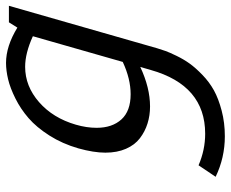

<svg xmlns="http://www.w3.org/2000/svg" viewBox="-86 -434 784 653"><g transform="rotate(-90 306.5 -108.0)"><path d="M418.5 -480Q475.6 -480 538.6 -441.4L556.6 -470.2H612.8L468.3 34.2Q463.9 48.8 459.2 62Q454.6 75.2 442.6 99.9Q430.7 124.5 416.3 144.5Q401.9 164.6 377.7 188Q353.5 211.4 325.2 227.1Q296.9 242.7 256.1 253.4Q215.3 264.2 168.9 264.2Q96.2 264.2 31.2 232.9L70.3 174.8Q122.6 197.3 177.7 197.3Q342.3 197.3 394.5 12.2L404.8 -23.4Q334 9.8 270.5 9.8Q239.7 9.8 212.4 1.2Q185.1 -7.3 162.4 -24.7Q139.6 -42 126.5 -72Q113.3 -102.1 113.3 -142.1Q113.3 -181.6 127.9 -233.9Q143.6 -288.6 171.6 -332.5Q199.7 -376.5 230.7 -403.3Q261.7 -430.2 297.4 -448Q333 -465.8 362.8 -472.9Q392.6 -480 418.5 -480ZM405.3 -415Q339.4 -415 285.2 -367.7Q231 -320.3 208.5 -242.7Q197.8 -206.1 197.8 -171.9Q197.8 -119.1 226.3 -87.6Q254.9 -56.2 312 -56.2Q364.3 -56.2 421.9 -83L509.3 -388.7Q451.7 -415 405.3 -415Z"/></g></svg>

Font: Cantarell
Style: Italic
Weight: 400
Italic angle: -16°
Designer: Dave Crossland
Version: Version 1.004